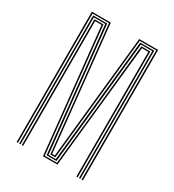

<svg xmlns="http://www.w3.org/2000/svg" viewBox="-191 -910 927 1020"><g transform="rotate(30 273.0 -400.0)"><path d="M70 0V-800H186L228.8 -390.5L265 -40H281.5L317.8 -390.5L360.5 -800H476.5V0H468.5V-793H367.5L325 -383L288.5 -33H258L221.8 -383L179 -793H78V0ZM102 0V-353V-772H157L199.5 -361.5L236 -12H310.5L347.2 -361.5L389.5 -772H444.5V-353V0H436.5V-353V-765H397.2L354 -353.2L317.5 -5H229L192.5 -353.2L149.8 -765H110V-353V0ZM86 0V-353V-786H172L214.5 -376.5L251 -26H295.5L332 -376.5L374.5 -786H460.5V-353V0H452.5V-353V-779H382.5L340 -367.2L303.5 -19H243L206.8 -367.2L164 -779H94V-353V0Z"/></g></svg>

Font: Big Shoulders Inline Text SC Thin
Style: Regular
Weight: 100
Designer: Patric King
Foundry: XO Type Co
Version: Version 2.002